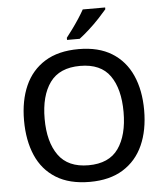

<svg xmlns="http://www.w3.org/2000/svg" viewBox="-62 -995 908 1059"><g transform="rotate(-5 392.5 -465.5)"><path d="M725 -358Q725 -247 688 -164.5Q651 -82 577 -36Q503 10 393 10Q280 10 206 -36Q132 -82 96 -165Q60 -248 60 -359Q60 -469 96.5 -551Q133 -633 207 -679Q281 -725 394 -725Q504 -725 577.5 -679.5Q651 -634 688 -551.5Q725 -469 725 -358ZM174 -358Q174 -230 227 -156Q280 -82 393 -82Q507 -82 559 -156Q611 -230 611 -358Q611 -486 559.5 -559Q508 -632 394 -632Q280 -632 227 -559Q174 -486 174 -358ZM560 -931Q545 -913 518 -884Q491 -855 460 -827Q429 -799 405 -781H335V-793Q350 -812 369 -838Q388 -864 406 -891.5Q424 -919 436 -941H560Z"/></g></svg>

Font: Noto Sans Kannada Medium
Style: Regular
Weight: 500
Designer: Jelle Bosma - Monotype Design Team
Foundry: Monotype Imaging Inc.
Version: Version 2.005; ttfautohint (v1.8.4.7-5d5b)